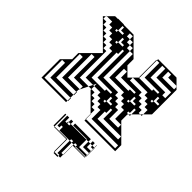

<svg xmlns="http://www.w3.org/2000/svg" viewBox="-216 -700 1106 1106"><g transform="rotate(45 337.0 -147.0)"><path d="M460 -492V-516H440V-492ZM172 -516V-540H160V-516ZM244 -516V-540H220V-516ZM268 -492V-516H244V-492ZM628 -492V-512L624 -516H556V-540H532V-492ZM460 -468V-492H440V-468ZM460 -444V-468H440V-444ZM292 -468V-492H268V-468ZM460 -444H440V-420H460ZM196 -516H160V-504H148V-492H160V-504H196ZM628 -420V-468H508V-540H484V-444H604V-420ZM440 -400 436 -396H544V-408H580V-420H440ZM628 -372H592V-360H580V-348H592V-360H628ZM340 -372V-300H448V-312H484V-324H364V-372ZM256 -408H244V-204H352V-216H388V-228H268V-420H256ZM556 -108V-132H508V-204H484V-228H460V-252H436V-276H316V-468H292V-252H412V-228H436V-204H460V-180H484V-108ZM244 -108V-132H172V-300H148V-108ZM390 -50V-36H412V-108H388V-132H364V-156H340V-180H290V-200L280 -180H290V-156H316V-132H340V-108H364V-84H388V-52ZM448 -120H436V-60H604V-84H460V-132H448ZM628 -12V-36H390V-12ZM220 -468V-492H208V-468ZM244 -468H208V-456H196V-444H208V-456H244ZM268 -420V-444H256V-420ZM604 -372V-396H592V-372ZM508 -276V-300H496V-276ZM532 -276H496V-264H484V-252H496V-264H532ZM556 -228V-252H544V-228ZM412 -180V-204H400V-180ZM244 -12H240V-36H76V-156H52V-12H240V0H40V-150L90 -200V-250L190 -350L40 -500L52 -512V-516H56L52 -512V-492H76V-468H100V-444H124V-420H148V-396H172V-372H196V-156H268L240 -100V-84H244V-60H240V-84H124V-252H100V-60H240V-36H244ZM436 -180H400V-168H388V-156H400V-168H436ZM460 -132V-156H448V-132ZM544 -216H532V-204H544L540 -200V-150L640 -50V0H390V-12H388V-52L290 -150V-156H268L280 -180H220V-396H196V-420H172V-444H148V-468H124V-492H100V-516H56L90 -550H112V-552H160V-550H240L340 -450V-400L390 -350L436 -396V-540H440V-516H460V-540H440V-550H590L624 -516H628V-512L640 -500V-300L604 -264V-252H592L604 -264V-300H580V-324H556V-348H532V-372H412V-348H508V-324H532V-300H556V-276H580V-252H592L556 -216V-204H544L556 -216V-228H544ZM300 66H292V82H300ZM540 114H492V70H476V66H364V50H492V70H508V98H540ZM332 82H328V70H332ZM444 130V142H460V146H540V142H460V130ZM544 142H542V70H540V50H542V70H544ZM540 82H524V70H508V50H524V70H540ZM300 82H292V98H300ZM300 98H292V114H300ZM300 114H292V130H300ZM300 66V50H316V82H348V70H332V50H348V70H476V130H540V142H542V150H444V162H442V150H444V142H428V130H412V142H428V226H442V250H428V242H412V142H328V114H316V130H292V146H396V250H428V258H396V250H392V150H292V146H284V50H292V66ZM444 162H442V178H444ZM444 178V194H442V178ZM444 194V210H442V194ZM444 210V226H442V210Z"/></g></svg>

Font: Rubik Broken Fax
Style: Regular
Weight: 400
Designer: Hubert and Fischer, NaN
Foundry: Hubert and Fischer, NaN
Version: Version 2.201